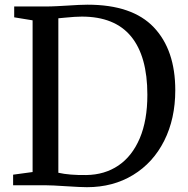

<svg xmlns="http://www.w3.org/2000/svg" viewBox="-20 -770 780 798"><path d="M115.5 -55V-685.5L39 -698V-743H167.5Q191.5 -743 219.2 -744.5Q247 -746 255.5 -746.5Q313.5 -750.5 344 -750.5Q530 -750.5 619.2 -656.5Q708.5 -562.5 708.5 -395Q708.5 -276.5 662.5 -185Q616.5 -93.5 533.2 -42.8Q450 8 341.5 8Q315 8 255 4Q195 0 169 0H34.5V-44ZM222.5 -52Q269 -41.5 338.5 -42.5Q415 -43.5 472 -82Q529 -120.5 560.8 -195Q592.5 -269.5 592.5 -376Q592.5 -536 524.8 -618.5Q457 -701 320 -701Q293 -701 249 -696.5L222.5 -694Z"/></svg>

Font: Merriweather 12pt
Style: Regular
Weight: 400
Designer: Eben Sorkin
Foundry: Eben Sorkin
Version: Version 2.100